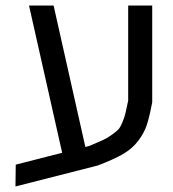

<svg xmlns="http://www.w3.org/2000/svg" viewBox="-20 -620 627 695"><path d="M205 -67 85 -600H174L289 -88L304 -92Q335 -105 352.5 -113Q370 -121 386 -133Q402 -145 408.5 -151.5Q415 -158 423 -177Q431 -196 434 -209.5Q437 -223 444 -256V-600H531V-250Q521 -197 511.5 -168Q502 -139 480.5 -110.5Q459 -82 425.5 -62.5Q392 -43 334 -21L36 55L37 -24Z"/></svg>

Font: ColatingCofangSans
Style: Regular
Weight: 400
Foundry: GNU
Version: Version 412.227;June 27, 2022;FontCreator 11.0.0.2412 32-bit